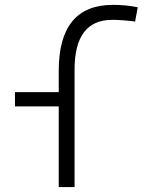

<svg xmlns="http://www.w3.org/2000/svg" viewBox="-20 -762 626 782"><path d="M219.2 0V-328.6H41V-386.7H219.2V-473.6Q219.2 -742.2 439.9 -742.2Q492.2 -742.2 541 -732.4L530.3 -674.3Q476.6 -681.2 437 -681.2Q283.7 -681.2 283.7 -478.5V0Z"/></svg>

Font: Caskaydia Cove Light
Style: Regular
Weight: 300
Monospace: yes
Designer: Aaron Bell
Foundry: Saja Typeworks
Version: Version 4.300; ttfautohint (v1.8.3)